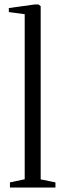

<svg xmlns="http://www.w3.org/2000/svg" viewBox="-20 -839 276 859"><path d="M90.5 -37V-775.5L19.5 -785V-803L135.5 -819H152.5L162 -811.5V-36.5L228 -23V0H24.5V-23Z"/></svg>

Font: Merriweather 120pt Light
Style: Regular
Weight: 300
Version: Version 2.100